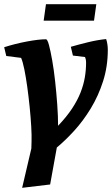

<svg xmlns="http://www.w3.org/2000/svg" viewBox="-31 -705 537 919"><path d="M75 194 119 6 120 -27Q121 -56 118.5 -99.5Q116 -143 111 -192.5Q106 -242 99.5 -289Q93 -336 85.5 -373Q78 -410 70 -428L-1 -437L-11 -479Q42 -496 98.5 -506.5Q155 -517 189 -517Q196 -517 203.5 -489Q211 -461 219 -415.5Q227 -370 233 -315Q239 -260 243 -204.5Q247 -149 247 -103Q288 -146 314 -185.5Q340 -225 354.5 -262Q369 -299 375 -334.5Q381 -370 381 -404Q381 -414 379.5 -421Q378 -428 376 -432L318 -439L308 -481Q346 -492 391 -503Q436 -514 477 -518Q481 -507 483 -493Q485 -479 485 -467Q485 -387 462.5 -316.5Q440 -246 403.5 -186Q367 -126 324 -79Q281 -32 241 1L209 178ZM178 -606 189 -685H430L419 -606Z"/></svg>

Font: Manuale
Style: Italic
Weight: 400
Italic angle: -11°
Designer: Eduardo Tunni / Pablo Cosgaya
Foundry: Eduardo Tunni / Pablo Cosgaya
Version: Version 1.002